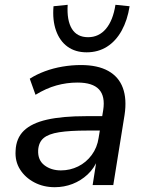

<svg xmlns="http://www.w3.org/2000/svg" viewBox="-20 -771 609 800"><path d="M208 9Q161 9 123 -11Q85 -31 63.5 -65Q42 -99 45 -143Q47 -195 79.5 -226.5Q112 -258 176 -272.5Q240 -287 338 -287H419L409 -227H343Q271 -227 226.5 -220Q182 -213 161.5 -195.5Q141 -178 139 -145Q137 -104 165 -82.5Q193 -61 234 -61Q272 -61 305.5 -77.5Q339 -94 362 -125Q385 -156 391 -197L410 -312Q419 -370 392.5 -398.5Q366 -427 303 -427Q258 -427 215 -415Q172 -403 128 -376L104 -443Q132 -461 167 -474Q202 -487 240.5 -493.5Q279 -500 317 -500Q387 -500 431 -475.5Q475 -451 492 -404.5Q509 -358 499 -292L452 0H366L383 -108H388Q373 -70 345 -44Q317 -18 282 -4.5Q247 9 208 9ZM341 -553Q294 -553 261.5 -576.5Q229 -600 213.5 -643.5Q198 -687 203 -745L262 -751Q258 -686 279.5 -651Q301 -616 347 -616Q392 -616 421.5 -651Q451 -686 461 -751L520 -745Q511 -687 487 -643.5Q463 -600 426 -576.5Q389 -553 341 -553Z"/></svg>

Font: Nunito Sans 10pt Medium
Style: Italic
Weight: 500
Italic angle: -9°
Designer: Vernon Adams
Foundry: Vernon Adams
Version: Version 3.101;gftools[0.9.27]